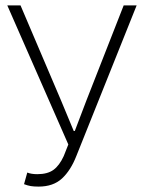

<svg xmlns="http://www.w3.org/2000/svg" viewBox="-20 -679 531 711"><path d="M123 12Q105 12 93.5 10Q82 8 69 3L81 -40Q96 -34 118 -34Q156 -34 178 -50Q200 -66 216 -101L233 -144L7 -659H56L206 -307L253 -194H257L300 -307L438 -659H486L263 -102Q242 -48 209.5 -18Q177 12 123 12Z"/></svg>

Font: hySource Sans Pro Light
Style: Regular
Weight: 300
Designer: Paul D. Hunt
Foundry: Adobe Systems Incorporated
Version: Version 2.021;PS 2.000;hotconv 1.0.86;makeotf.lib2.5.63406